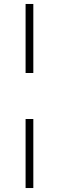

<svg xmlns="http://www.w3.org/2000/svg" viewBox="-20 -864 297 968"><path d="M148 -496H109V-844H148ZM148 84H109V-264H148Z"/></svg>

Font: Shippori Mincho
Style: Regular
Weight: 400
Designer: FONTDASU
Foundry: FONTDASU / Google Inc. / but / Adobe
Version: Version 3.110; ttfautohint (v1.8.3)